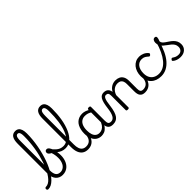

<svg xmlns="http://www.w3.org/2000/svg" viewBox="7 -2303 3473 3473"><g transform="rotate(-45 1743.5 -566.5)"><path d="M-57 17Q-73 17 -80 7.5Q-87 -2 -87 -14Q-87 -26 -80 -35.5Q-73 -45 -57 -45Q-25 -45 6 -62Q37 -79 66.5 -111Q96 -143 123.5 -188Q151 -233 175.5 -288Q200 -343 220.5 -405.5Q241 -468 258 -536.5Q275 -605 286.5 -677.5Q298 -750 304 -824Q310 -898 310 -971Q310 -984 321 -991Q332 -998 346 -998Q360 -998 370.5 -991Q381 -984 381 -971Q381 -896 373.5 -819Q366 -742 352 -665.5Q338 -589 318.5 -516Q299 -443 274.5 -375Q250 -307 220.5 -247.5Q191 -188 159 -139.5Q127 -91 91.5 -56Q56 -21 19 -2Q-18 17 -57 17ZM310 19Q272 19 239.5 5.5Q207 -8 182.5 -34.5Q158 -61 144.5 -101Q131 -141 131 -193V-956Q131 -1055 163 -1103.5Q195 -1152 259 -1152Q300 -1152 327 -1132Q354 -1112 367.5 -1071.5Q381 -1031 381 -971Q381 -955 370.5 -947.5Q360 -940 346 -940Q332 -940 321 -947.5Q310 -955 310 -971Q310 -1011 304.5 -1036.5Q299 -1062 287.5 -1074.5Q276 -1087 257 -1087Q239 -1087 226 -1074Q213 -1061 207 -1032.5Q201 -1004 201 -956V-207Q201 -164 208.5 -133.5Q216 -103 230.5 -83.5Q245 -64 267.5 -55Q290 -46 319 -46Q343 -46 365 -55Q387 -64 406.5 -81Q426 -98 440 -124Q454 -150 462 -183.5Q470 -217 470 -259Q470 -287 467 -312Q464 -337 458.5 -360.5Q453 -384 446 -404Q417 -418 401 -434.5Q385 -451 385 -474Q385 -489 395 -504Q405 -519 429 -519Q456 -519 476 -493.5Q496 -468 509.5 -427.5Q523 -387 530 -341.5Q537 -296 537 -255Q537 -213 528 -172.5Q519 -132 501 -97.5Q483 -63 456 -37Q429 -11 392.5 4Q356 19 310 19Z M688 -286Q640 -286 599.5 -302Q559 -318 522.5 -350.5Q486 -383 448 -433Q440 -443 442.5 -452.5Q445 -462 452.5 -468Q460 -474 469 -474Q478 -474 485 -466Q517 -425 548.5 -396.5Q580 -368 614 -354.5Q648 -341 688 -341Q721 -341 750 -353Q779 -365 803.5 -387.5Q828 -410 848 -443Q868 -476 884.5 -517.5Q901 -559 913.5 -609Q926 -659 934 -716Q942 -773 945.5 -837Q949 -901 949 -970Q949 -984 960 -991Q971 -998 985 -998Q999 -998 1009.5 -991Q1020 -984 1020 -970Q1020 -900 1015 -833Q1010 -766 999.5 -704.5Q989 -643 973 -588.5Q957 -534 936 -487Q915 -440 889 -403Q863 -366 832 -339.5Q801 -313 765 -299.5Q729 -286 688 -286Z M963 17Q899 17 856 -12Q813 -41 791.5 -96.5Q770 -152 770 -229V-956Q770 -1055 802 -1103.5Q834 -1152 898 -1152Q939 -1152 966 -1132Q993 -1112 1006.5 -1071.5Q1020 -1031 1020 -971Q1020 -955 1009.5 -947.5Q999 -940 985 -940Q971 -940 960 -947.5Q949 -955 949 -971Q949 -1011 943.5 -1036.5Q938 -1062 926.5 -1074.5Q915 -1087 896 -1087Q878 -1087 865 -1074Q852 -1061 846 -1032.5Q840 -1004 840 -956V-229Q840 -171 854 -129.5Q868 -88 898 -66.5Q928 -45 976 -45Q988 -45 994 -35.5Q1000 -26 999 -14Q998 -2 989 7.5Q980 17 963 17Z M963 17Q951 17 945 7.5Q939 -2 940 -14Q941 -26 950 -35.5Q959 -45 976 -45Q1007 -45 1032 -55Q1057 -65 1075 -83.5Q1093 -102 1103.5 -128Q1114 -154 1117 -186Q1118 -199 1129 -203.5Q1140 -208 1150.5 -203.5Q1161 -199 1160 -186Q1157 -137 1141.5 -99.5Q1126 -62 1100 -36Q1074 -10 1039.5 3.5Q1005 17 963 17Z M1307 17Q1250 17 1206 -11.5Q1162 -40 1137 -96.5Q1112 -153 1112 -236Q1112 -287 1122 -330.5Q1132 -374 1150.5 -409Q1169 -444 1197 -468.5Q1225 -493 1260.5 -506Q1296 -519 1339 -519Q1379 -519 1419 -504.5Q1459 -490 1493 -465V-403Q1454 -433 1418 -444Q1382 -455 1344 -455Q1315 -455 1290.5 -446Q1266 -437 1246.5 -420Q1227 -403 1213 -377Q1199 -351 1192 -317Q1185 -283 1185 -240Q1185 -182 1199.5 -138.5Q1214 -95 1244 -71.5Q1274 -48 1318 -48Q1353 -48 1385 -64Q1417 -80 1443.5 -117Q1470 -154 1487 -215L1505 -163Q1483 -88 1449 -49Q1415 -10 1378 3.5Q1341 17 1307 17ZM1599 17Q1566 17 1541 7.5Q1516 -2 1500.5 -21.5Q1485 -41 1478 -69.5Q1471 -98 1471 -136V-491Q1471 -503 1479.5 -509Q1488 -515 1506 -515Q1523 -515 1531.5 -509.5Q1540 -504 1540 -492V-136Q1540 -88 1555 -66.5Q1570 -45 1612 -45Q1620 -45 1624.5 -35.5Q1629 -26 1628 -14Q1627 -2 1620 7.5Q1613 17 1599 17Z M1598 17Q1589 17 1584.5 7.5Q1580 -2 1581.5 -14Q1583 -26 1590 -35.5Q1597 -45 1610 -45Q1637 -45 1658 -58.5Q1679 -72 1694 -99Q1709 -126 1719.5 -165Q1730 -204 1736 -255Q1745 -328 1757 -377.5Q1769 -427 1787 -457.5Q1805 -488 1829 -501.5Q1853 -515 1884 -515Q1893 -515 1897.5 -505.5Q1902 -496 1901.5 -484Q1901 -472 1896 -463Q1891 -454 1882 -454Q1867 -454 1854.5 -445Q1842 -436 1832 -414.5Q1822 -393 1814 -356.5Q1806 -320 1800 -266Q1790 -186 1773 -131Q1756 -76 1731.5 -43.5Q1707 -11 1674 3Q1641 17 1598 17Z M2420 17Q2385 17 2360.5 7Q2336 -3 2320.5 -23Q2305 -43 2298.5 -72Q2292 -101 2292 -139V-326Q2292 -366 2280.5 -394.5Q2269 -423 2245 -438.5Q2221 -454 2180 -454Q2156 -454 2131.5 -447Q2107 -440 2085 -424.5Q2063 -409 2044 -383Q2025 -357 2013 -319V-7Q2013 4 2004 9.5Q1995 15 1977 15Q1960 15 1951.5 9.5Q1943 4 1943 -7V-371Q1943 -418 1928.5 -436Q1914 -454 1882 -454Q1869 -454 1863 -463Q1857 -472 1857 -484Q1857 -496 1864 -505.5Q1871 -515 1884 -515Q1911 -515 1932 -508.5Q1953 -502 1968.5 -489Q1984 -476 1993.5 -457Q2003 -438 2007 -414L2009 -407Q2023 -436 2043.5 -457Q2064 -478 2087.5 -492Q2111 -506 2137 -512.5Q2163 -519 2190 -519Q2240 -519 2278.5 -500Q2317 -481 2339 -440.5Q2361 -400 2361 -334V-139Q2361 -88 2376 -66.5Q2391 -45 2433 -45Q2445 -45 2450.5 -35.5Q2456 -26 2455 -14Q2454 -2 2445.5 7.5Q2437 17 2420 17Z M2419 17Q2407 17 2401 7.5Q2395 -2 2396 -14Q2397 -26 2406 -35.5Q2415 -45 2432 -45Q2463 -45 2488 -55Q2513 -65 2531 -83.5Q2549 -102 2559.5 -128Q2570 -154 2573 -186Q2574 -199 2585 -203.5Q2596 -208 2606.5 -203.5Q2617 -199 2616 -186Q2613 -137 2597.5 -99.5Q2582 -62 2556 -36Q2530 -10 2495.5 3.5Q2461 17 2419 17Z M2836 17Q2713 17 2640.5 -52.5Q2568 -122 2568 -246Q2568 -306 2584.5 -355.5Q2601 -405 2631 -441.5Q2661 -478 2703 -498.5Q2745 -519 2797 -519Q2843 -519 2889.5 -499Q2936 -479 2969 -439Q2977 -428 2975 -420Q2973 -412 2963 -401Q2952 -390 2943 -388.5Q2934 -387 2924 -395Q2896 -421 2868 -437.5Q2840 -454 2796 -454Q2761 -454 2732 -440Q2703 -426 2682.5 -399Q2662 -372 2651 -334Q2640 -296 2640 -248Q2640 -184 2664 -138.5Q2688 -93 2732.5 -68.5Q2777 -44 2836 -44Q2849 -44 2855.5 -34.5Q2862 -25 2862 -13.5Q2862 -2 2855.5 7.5Q2849 17 2836 17Z M2836 17Q2820 17 2812.5 7.5Q2805 -2 2805 -13.5Q2805 -25 2813 -34.5Q2821 -44 2836 -44Q2896 -44 2949.5 -72.5Q3003 -101 3049.5 -157.5Q3096 -214 3135 -296Q3174 -378 3204 -484Q3208 -496 3217 -500.5Q3226 -505 3236 -501.5Q3246 -498 3251.5 -488Q3257 -478 3252 -461Q3222 -346 3180 -256.5Q3138 -167 3085 -106.5Q3032 -46 2969.5 -14.5Q2907 17 2836 17Z M3326 19Q3282 19 3242.5 6Q3203 -7 3175 -32Q3168 -39 3168 -49Q3168 -59 3180 -70Q3189 -80 3197 -82Q3205 -84 3215 -77Q3242 -58 3268 -48Q3294 -38 3331 -38Q3376 -38 3402.5 -66Q3429 -94 3429 -139Q3429 -179 3411.5 -208Q3394 -237 3366 -260.5Q3338 -284 3306 -306Q3274 -328 3246 -353Q3218 -378 3200.5 -410.5Q3183 -443 3183 -487Q3183 -519 3198 -542.5Q3213 -566 3241 -566Q3258 -566 3267.5 -557.5Q3277 -549 3277 -533Q3277 -519 3271.5 -498.5Q3266 -478 3255 -453Q3256 -427 3273.5 -406.5Q3291 -386 3319 -366.5Q3347 -347 3378 -326.5Q3409 -306 3436.5 -280Q3464 -254 3481.5 -219.5Q3499 -185 3499 -138Q3499 -68 3451.5 -24.5Q3404 19 3326 19Z"/></g></svg>

Font: Playwrite CL Light
Style: Regular
Weight: 300
Designer: Veronika Burian, José Scaglione
Foundry: TypeTogether
Version: Version 1.002